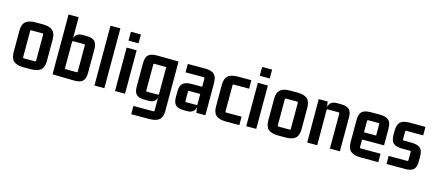

<svg xmlns="http://www.w3.org/2000/svg" viewBox="-58 -1285 4755 2093"><g transform="rotate(15 2319.0 -238.5)"><path d="M43 -124V-367Q43 -437 78 -468Q113 -499 192 -499H269Q348 -499 383 -468Q418 -437 418 -367V-124Q418 -53 383 -22.5Q348 8 269 8H192Q113 8 78 -22.5Q43 -53 43 -124ZM292 -403H169Q157 -403 157 -392V-99Q157 -87 169 -87H292Q304 -87 304 -99V-392Q304 -403 292 -403Z M750 5 515 0V-675H629V-437Q646 -499 719 -499H764Q828 -499 856.5 -472.5Q885 -446 885 -384V-116Q885 -48 854.5 -20.5Q824 7 750 5ZM629 -395V-91L761 -90Q773 -90 773 -102V-395Q773 -407 761 -407H641Q629 -407 629 -395Z M1100 0H988V-675H1100Z M1333 -569H1220V-669H1333ZM1333 0H1220V-490H1333Z M1680 105Q1692 105 1692 93V-53Q1675 8 1602 8H1557Q1493 8 1464.5 -18Q1436 -44 1436 -106V-372Q1436 -440 1466.5 -467Q1497 -494 1571 -493L1806 -490V66Q1806 137 1771 167.5Q1736 198 1657 198H1456V105ZM1692 -95V-397L1560 -398Q1548 -398 1548 -386V-95Q1548 -83 1560 -83H1680Q1692 -83 1692 -95Z M2037 8H1999Q1935 8 1906.5 -18Q1878 -44 1878 -106V-170Q1878 -238 1908.5 -264.5Q1939 -291 2013 -291H2126V-384Q2126 -396 2114 -396H1910V-491H2102Q2176 -492 2208 -462.5Q2240 -433 2240 -363V0H2138L2129 -63Q2117 8 2037 8ZM2126 -83V-210H2002Q1990 -210 1990 -198V-95Q1990 -83 2002 -83Z M2625 8H2476Q2397 8 2362 -22.5Q2327 -53 2327 -124V-367Q2327 -437 2362 -468Q2397 -499 2476 -499H2625V-403H2453Q2441 -403 2441 -392V-99Q2441 -87 2453 -87H2625Z M2814 -569H2701V-669H2814ZM2814 0H2701V-490H2814Z M2917 -124V-367Q2917 -437 2952 -468Q2987 -499 3066 -499H3143Q3222 -499 3257 -468Q3292 -437 3292 -367V-124Q3292 -53 3257 -22.5Q3222 8 3143 8H3066Q2987 8 2952 -22.5Q2917 -53 2917 -124ZM3166 -403H3043Q3031 -403 3031 -392V-99Q3031 -87 3043 -87H3166Q3178 -87 3178 -99V-392Q3178 -403 3166 -403Z M3591 -499H3637Q3701 -499 3729.5 -472.5Q3758 -446 3758 -384V0H3645V-395Q3645 -407 3633 -407H3513Q3501 -407 3501 -395L3502 0H3389L3388 -490H3489L3498 -431Q3512 -499 3591 -499Z M4193 6H3994Q3915 6 3880 -25Q3845 -56 3845 -126V-374Q3845 -444 3874.5 -471.5Q3904 -499 3978 -499H4071Q4145 -499 4175.5 -471.5Q4206 -444 4206 -374V-187H3958V-101Q3958 -89 3970 -89H4193ZM3970 -407Q3958 -407 3958 -395V-268H4095V-395Q4095 -407 4083 -407Z M4496 2H4285L4284 -89H4493Q4505 -89 4505 -101V-192Q4505 -204 4493 -204H4411Q4337 -204 4306.5 -231Q4276 -258 4276 -326V-370Q4276 -441 4308 -470Q4340 -499 4414 -499L4590 -498V-403H4401Q4389 -403 4389 -392V-305Q4389 -293 4401 -293H4482Q4556 -293 4586.5 -266.5Q4617 -240 4617 -172V-112Q4617 -50 4588.5 -24Q4560 2 4496 2Z"/></g></svg>

Font: Gemunu Libre
Style: Bold
Weight: 700
Designer: Puspanada Ekanayake, Sola Matas, Pathum Egodawatta, Kosala Senevirathne
Foundry: mooniak
Version: Version 1.100